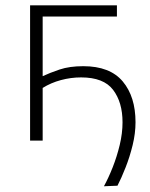

<svg xmlns="http://www.w3.org/2000/svg" viewBox="-20 -514 550 702"><path d="M360 167Q376.5 137 392 97.8Q407.5 58.5 417.8 15.8Q428 -27 428 -67Q428 -140 393.5 -185.5Q359 -231 276.5 -231Q239 -231 202.8 -221.2Q166.5 -211.5 136 -192.5V0H90V-494.5H407.5V-453.5H136V-235.5Q161.5 -247.5 197.8 -259.8Q234 -272 284.5 -272Q382 -272 428.8 -216.2Q475.5 -160.5 475.5 -67Q475.5 -26.5 465 16.5Q454.5 59.5 439.2 98.2Q424 137 409.5 165Z"/></svg>

Font: Commissioner ExtraLight
Style: Regular
Weight: 200
Designer: Kostas Bartsokas
Foundry: Kostas Bartsokas
Version: Version 1.000; ttfautohint (v1.8.3)